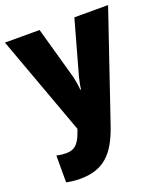

<svg xmlns="http://www.w3.org/2000/svg" viewBox="-144 -652 854 990"><g transform="rotate(-20 283.0 -156.5)"><path d="M0 -553 199 -8 197 -1C176 59 157 91 102 91C83 91 64 88 50 85V232C70 236 94 240 125 240C254 240 318 176 366 35L566 -553H381L300 -263C294 -240 289 -217 286 -192H282C281 -214 276 -243 271 -264L190 -553Z"/></g></svg>

Font: Noto Sans Thai Looped SemiCondensed Black
Style: Regular
Weight: 900
Width: 4
Designer: Sasikarn Vongin, Ben Mitchell
Foundry: The Fontpad Ltd
Version: Version 1.001